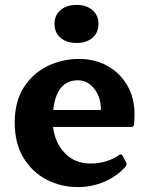

<svg xmlns="http://www.w3.org/2000/svg" viewBox="-20 -749 606 782"><path d="M298 13Q228 13 169.5 -17.5Q111 -48 75.5 -106.5Q40 -165 40 -250Q40 -335 76.5 -392.5Q113 -450 173 -479.5Q233 -509 302 -509Q366 -509 417 -481Q468 -453 498 -402Q528 -351 528 -282Q528 -266 526 -242Q524 -232 515 -232H196Q204 -167 244.5 -125Q285 -83 349 -83Q415 -83 466 -118Q475 -124 479 -115L494 -87Q498 -80 492 -71Q458 -32 406.5 -9.5Q355 13 298 13ZM297 -422Q210 -422 197 -301H391V-302Q391 -353 364 -387.5Q337 -422 297 -422ZM292 -574Q251 -574 226.5 -595Q202 -616 202 -652Q202 -687 226.5 -708Q251 -729 292 -729Q332 -729 356.5 -708Q381 -687 381 -652Q381 -616 356.5 -595Q332 -574 292 -574Z"/></svg>

Font: Hahmlet
Style: Bold
Weight: 700
Designer: Minjoo Ham & Mark Frömberg
Foundry: hypertype
Version: Version 1.002; ttfautohint (v1.8.3)